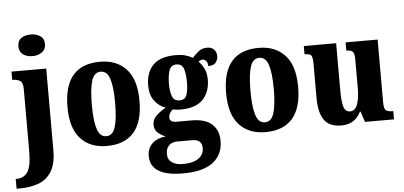

<svg xmlns="http://www.w3.org/2000/svg" viewBox="-81 -901 2677 1272"><g transform="rotate(-5 1257.5 -265.0)"><path d="M162 -626Q125 -626 99.5 -644Q74 -662 74 -698Q74 -736 99.5 -753Q125 -770 162 -770Q197 -770 224 -753Q251 -736 251 -698Q251 -662 224 -644Q197 -626 162 -626ZM-20 240V175H-14Q34 175 59.5 137.5Q85 100 85 -2V-415Q85 -458 65 -469.5Q45 -481 17 -481H14V-536H245V8Q245 97 213.5 148Q182 199 126.5 219.5Q71 240 -1 240Z M601 10Q490 10 426.5 -59.5Q363 -129 363 -270Q363 -550 604 -550Q714 -550 778 -480.5Q842 -411 842 -270Q842 -129 780.5 -59.5Q719 10 601 10ZM603 -55Q646 -55 663 -110Q680 -165 680 -270Q680 -376 662.5 -430Q645 -484 602 -484Q559 -484 542 -430Q525 -376 525 -270Q525 -165 542.5 -110Q560 -55 603 -55Z M1088 235Q871 235 871 100Q871 49 904.5 17.5Q938 -14 994 -19Q967 -30 944 -49Q921 -68 921 -104Q921 -137 946 -162Q971 -187 1011 -209Q967 -224 937.5 -263Q908 -302 908 -365Q908 -453 956.5 -501.5Q1005 -550 1108 -550Q1143 -550 1169 -543Q1195 -536 1219 -522Q1240 -545 1262.5 -563Q1285 -581 1320 -581Q1349 -581 1365 -563Q1381 -545 1381 -521Q1381 -497 1367 -478Q1353 -459 1316 -459Q1316 -483 1304.5 -494Q1293 -505 1284 -505Q1274 -505 1267 -501.5Q1260 -498 1254 -494Q1275 -474 1290 -443.5Q1305 -413 1305 -369Q1305 -289 1257.5 -238.5Q1210 -188 1108 -188Q1098 -188 1081.5 -189.5Q1065 -191 1057 -193Q1048 -188 1038.5 -173.5Q1029 -159 1029 -142Q1029 -125 1041 -117.5Q1053 -110 1069 -110H1173Q1265 -110 1309.5 -69.5Q1354 -29 1354 42Q1354 132 1288.5 183.5Q1223 235 1088 235ZM1106 -249Q1144 -249 1155 -281Q1166 -313 1166 -365Q1166 -418 1155 -453Q1144 -488 1106 -488Q1070 -488 1058 -452.5Q1046 -417 1046 -364Q1046 -314 1058 -281.5Q1070 -249 1106 -249ZM1091 173Q1159 173 1195.5 148Q1232 123 1232 79Q1232 52 1217 36.5Q1202 21 1170 21H1061Q1047 21 1031 28Q1015 35 1003.5 52Q992 69 992 98Q992 136 1020.5 154.5Q1049 173 1091 173Z M1656 10Q1545 10 1481.5 -59.5Q1418 -129 1418 -270Q1418 -550 1659 -550Q1769 -550 1833 -480.5Q1897 -411 1897 -270Q1897 -129 1835.5 -59.5Q1774 10 1656 10ZM1658 -55Q1701 -55 1718 -110Q1735 -165 1735 -270Q1735 -376 1717.5 -430Q1700 -484 1657 -484Q1614 -484 1597 -430Q1580 -376 1580 -270Q1580 -165 1597.5 -110Q1615 -55 1658 -55Z M2161 10Q2082 10 2047 -38.5Q2012 -87 2012 -188V-410Q2012 -453 2003.5 -467Q1995 -481 1961 -481H1958V-536H2173V-220Q2173 -150 2183.5 -114Q2194 -78 2226 -78Q2260 -78 2275 -119Q2290 -160 2290 -229V-418Q2290 -461 2276.5 -471Q2263 -481 2240 -481H2236V-536H2449V-117Q2449 -74 2463.5 -64.5Q2478 -55 2502 -55H2511V0H2318L2295 -70H2290Q2251 10 2161 10Z"/></g></svg>

Font: Noto Serif Armenian Condensed ExtraBold
Style: Regular
Weight: 800
Width: 3
Designer: Monotype Design Team
Foundry: Monotype Imaging Inc.
Version: Version 2.008; ttfautohint (v1.8.4.7-5d5b)